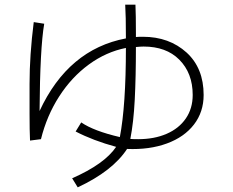

<svg xmlns="http://www.w3.org/2000/svg" viewBox="-20 -711 1002 825"><path d="M125 -616 170 -609Q152 -505 150 -234Q273 -499 521 -546Q521 -645 518 -691H562Q564 -646 564 -568V-552Q574 -553 594 -553Q707 -553 782 -485Q855 -418 855 -303Q855 -230 813.5 -176Q772 -122 697 -94.5Q622 -67 526 -71Q464 24 314 94L290 55Q429 -6 479 -80Q380 -107 305 -146L329 -185Q383 -148 495 -122Q521 -258 521 -505Q436 -488 362 -434Q288 -380 234.5 -297Q181 -214 156 -113L109 -107Q107 -150 107 -220V-288V-351Q107 -474 125 -616ZM574 -113Q643 -113 696 -136Q749 -159 778.5 -202Q808 -245 808 -303Q808 -397 750 -455Q694 -511 597 -511Q586 -511 564 -509Q564 -381 559 -283Q554 -185 540 -114Q552 -113 574 -113Z"/></svg>

Font: Gmarket Sans TTF Light
Style: Regular
Weight: 300
Designer: Creative Director : Sungho Lee; Art Director : Kiwoong Choi; Project Manager : Sori Yang, Jongwook Yoon; Font Designer :
Foundry: Sandoll Inc.
Version: Version 1.000;hotconv 1.0.109;makeotfexe 2.5.65596